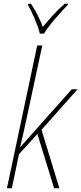

<svg xmlns="http://www.w3.org/2000/svg" viewBox="-20 -1002 433 1022"><path d="M214 -823Q236 -858 273 -901.5Q310 -945 340 -975L341 -982H324Q292 -954 261.5 -920.5Q231 -887 208 -859Q183 -925 145 -982H131L129 -975Q145 -948 165 -901Q185 -854 192 -823ZM43 0 81 -181 179 -289 268 0H296L201 -311L393 -527H362L88 -219H87Q105 -292 122 -373L205 -760H178L17 0Z"/></svg>

Font: Noto Sans Display SemiCondensed Thin
Style: Italic
Weight: 250
Width: 4
Designer: Monotype Design team
Foundry: Monotype Imaging Inc.
Version: 1.000